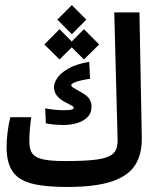

<svg xmlns="http://www.w3.org/2000/svg" viewBox="-20 -743 626 767"><path d="M246.6 3.9Q158.7 3.9 106 -10Q53.2 -23.9 29.8 -58.8Q6.3 -93.8 6.3 -156.2Q6.3 -184.1 10.5 -216.6Q14.6 -249 21.5 -274.9H105Q101.6 -252.9 99.4 -228.3Q97.2 -203.6 97.2 -181.2Q97.2 -159.7 101.8 -144.3Q106.4 -128.9 120.8 -118.9Q135.3 -108.9 163.8 -104.2Q192.4 -99.6 240.7 -99.6Q310.5 -99.6 352.5 -104Q394.5 -108.4 415.8 -118.7Q437 -128.9 443.8 -146.2Q450.7 -163.6 449.7 -189L436.5 -693.4H537.1L546.4 -193.8Q547.9 -128.9 520.8 -85Q493.7 -41 428 -18.6Q362.3 3.9 246.6 3.9ZM235.4 -243.7Q213.9 -243.7 195.1 -245.6Q176.3 -247.6 163.1 -250.5L160.6 -310.1Q180.2 -306.6 197.5 -304.7Q214.8 -302.7 232.4 -302.7Q257.3 -302.7 265.9 -305.2Q274.4 -307.6 274.4 -311.5Q274.4 -316.9 267.1 -320.6Q259.8 -324.2 236.8 -336.9Q215.8 -348.6 205.8 -362.8Q195.8 -377 195.8 -395Q195.8 -412.6 209.7 -432.6Q223.6 -452.6 254.6 -470Q285.6 -487.3 336.4 -496.1L339.8 -428.2Q299.8 -422.4 282.2 -415.3Q264.6 -408.2 264.6 -402.8Q264.6 -397.9 272.9 -392.6Q281.2 -387.2 299.8 -377Q328.1 -361.8 336.9 -347.9Q345.7 -334 345.7 -316.9Q345.7 -291.5 329.8 -275.4Q314 -259.3 288.6 -251.5Q263.2 -243.7 235.4 -243.7ZM267.1 -606.4 209 -664.6 267.1 -722.7 324.7 -664.6ZM315.4 -505.4 254.9 -565.4 315.4 -626.5 376 -565.4ZM217.8 -505.4 157.2 -565.4 217.8 -626.5 278.3 -565.4Z"/></svg>

Font: Cascadia Mono
Style: Regular
Weight: 400
Monospace: yes
Designer: Aaron Bell
Foundry: Saja Typeworks
Version: Version 2404.023